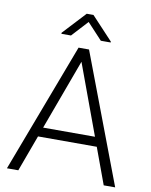

<svg xmlns="http://www.w3.org/2000/svg" viewBox="-96 -970 818 1040"><g transform="rotate(10 312.5 -449.5)"><path d="M547.4 0 474.1 -199.2H150.9L77.6 0H15.1L283.7 -710.9H341.3L610.4 0ZM169.9 -251H455.1L312.5 -638.2ZM332.5 -899.4 450.2 -773.4V-768.6H396L313.5 -857.4L231.9 -768.6H179.2V-774.4L295.4 -899.4Z"/></g></svg>

Font: Vazirmatn RD ExtraLight
Style: Regular
Weight: 200
Designer: Saber Rastikerdar
Foundry: Saber Rastikerdar
Version: Version 32.102